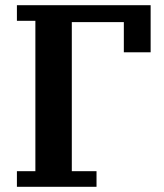

<svg xmlns="http://www.w3.org/2000/svg" viewBox="-20 -718 629 738"><path d="M45 -60H116V-638H45V-698H559V-517H456V-633H256V-60H351V0H45Z"/></svg>

Font: IBM Plex Serif SemiBold
Style: Regular
Weight: 600
Designer: Mike Abbink, Paul van der Laan, Pieter van Rosmalen
Foundry: Bold Monday
Version: Version 2.5